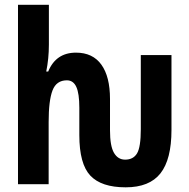

<svg xmlns="http://www.w3.org/2000/svg" viewBox="-20 -780 801 813"><path d="M512.2 13.2Q409.2 13.2 362.5 -36.4Q315.9 -85.9 315.9 -208V-324.2Q315.9 -383.8 303.2 -411.9Q290.5 -439.9 263.2 -439.9Q218.8 -439.9 202.4 -397.2Q186 -354.5 186 -263.2V0H56.2V-759.8H187V-590.8Q187 -532.2 175.8 -477.1H184.1Q216.8 -557.1 301.8 -557.1Q372.6 -557.1 409.2 -506.3Q445.8 -455.6 445.8 -360.8V-228Q445.8 -161.6 462.6 -132.8Q479.5 -104 509.8 -104Q544.4 -104 560.3 -130.6Q576.2 -157.2 576.2 -232.9V-546.9H706.1V-230Q706.1 -105 659.4 -45.9Q612.8 13.2 512.2 13.2Z"/></svg>

Font: Open Sans Condensed
Style: Bold
Weight: 700
Width: 3
Designer: Monotype Design Team
Foundry: Monotype Imaging Inc.
Version: Version 3.003; ttfautohint (v1.8.4)